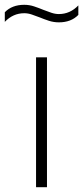

<svg xmlns="http://www.w3.org/2000/svg" viewBox="-61 -779 346 799"><path d="M89 0V-540.5H134.5V0ZM184 -686Q162.5 -686 142.5 -692.5Q122.5 -699 104.5 -706.5Q87.5 -713 71.5 -718.5Q55.5 -724 40 -724Q-6.5 -724 -41 -688V-728Q-11 -759 40 -759Q61.5 -759 81.5 -752.2Q101.5 -745.5 119.5 -738Q136.5 -731.5 152.5 -726Q168.5 -720.5 184 -720.5Q230.5 -720.5 265 -756.5V-717Q235 -686 184 -686Z"/></svg>

Font: Encode Sans SemiExpanded SemiExpanded ExtraLight
Style: Regular
Weight: 200
Width: 6
Designer: Multiple Designers
Foundry: Impallari Type
Version: Version 3.000; ttfautohint (v1.8.3) -l 8 -r 50 -G 200 -x 14 